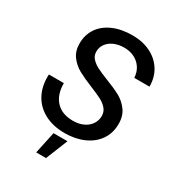

<svg xmlns="http://www.w3.org/2000/svg" viewBox="-211 -839 1073 1168"><g transform="rotate(30 325.0 -255.0)"><path d="M53 -249H158Q158 -169 200 -123.5Q242 -78 320 -78Q360 -78 391.5 -92.5Q423 -107 440.5 -133Q458 -159 458 -191Q458 -221 439 -242.5Q420 -264 391.5 -278.5Q363 -293 314 -313Q252 -338 213 -359.5Q174 -381 147 -417Q120 -453 120 -506Q120 -567 151 -613Q182 -659 240 -684.5Q298 -710 376 -710Q447 -710 502 -683Q557 -656 588.5 -606.5Q620 -557 620 -491H513Q511 -530 492 -559Q473 -588 441.5 -604Q410 -620 369 -620Q330 -620 299 -606.5Q268 -593 250.5 -569Q233 -545 233 -515Q233 -486 251.5 -466Q270 -446 297.5 -432Q325 -418 373 -399Q436 -375 475.5 -353.5Q515 -332 543 -294.5Q571 -257 571 -200Q571 -136 538 -88Q505 -40 446 -14Q387 12 313 12Q231 12 170.5 -20.5Q110 -53 79.5 -112Q49 -171 53 -249ZM256 46H354L292 200H223Z"/></g></svg>

Font: Azeret Mono
Style: Italic
Weight: 400
Italic angle: -12°
Designer: Martin Vácha
Foundry: Displaay
Version: Version 1.000; Glyphs 3.0.3, build 3074